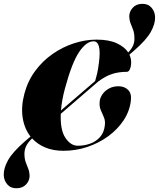

<svg xmlns="http://www.w3.org/2000/svg" viewBox="-74 -795 848 1025"><path d="M59 -40.5 89 -66Q56 -108 47 -167Q38 -226 56 -294Q74 -362.5 113.8 -416.2Q153.5 -470 207.2 -507.2Q261 -544.5 321.5 -564Q382 -583.5 441.5 -583.5Q507.5 -583.5 549.5 -564Q591.5 -544.5 610.5 -515Q627 -531.5 636 -551Q645 -570.5 643.5 -594.5Q643 -619 636.5 -636.2Q630 -653.5 623.5 -669.5Q617 -685.5 616 -705.5Q615.5 -732 633.8 -752.8Q652 -773.5 684 -774.5Q716 -775.5 734.5 -754.5Q753 -733.5 754 -704Q755 -667.5 731 -624.5Q707 -581.5 641.5 -524.5L617 -503.5Q629 -477.5 625.5 -449Q624 -433.5 618 -422.5Q612 -411.5 603 -411.5Q559 -411.5 523.5 -399.8Q488 -388 450 -359.5L250.5 -187.5Q247 -101 275.2 -59Q303.5 -17 341.5 -17Q375.5 -17 406.8 -28Q438 -39 459.5 -62.8Q481 -86.5 485.5 -124Q489 -150 480.5 -169.2Q472 -188.5 463.5 -208.5Q455 -228.5 458.5 -256.5Q460.5 -273.5 472.8 -291.5Q485 -309.5 507 -322Q529 -334.5 559 -334.5Q590 -334.5 609.8 -315.2Q629.5 -296 624.5 -256.5Q618 -201.5 586.2 -153.2Q554.5 -105 504.5 -68.2Q454.5 -31.5 393 -10.8Q331.5 10 264.5 10Q210 10 168 -7.5Q126 -25 97.5 -56Q54.5 -17 56.5 30Q57 54 63.5 71.5Q70 89 76.5 105Q83 121 84 141Q85 167 66.8 188Q48.5 209 16 210Q-16 211 -34.5 190Q-53 169 -54 139.5Q-55 103 -30.8 59.8Q-6.5 16.5 59 -40.5ZM273 -323.5Q264 -290.5 258.8 -261Q253.5 -231.5 251.5 -205.5L434 -362.5Q438.5 -377 444.2 -401Q450 -425 454.5 -463Q468.5 -574.5 425.5 -574.5Q387 -574.5 348.5 -517.5Q310 -460.5 273 -323.5Z"/></svg>

Font: Fraunces 144pt S000 Black
Style: Italic
Weight: 900
Italic angle: -16°
Version: Version 1.000; ttfautohint (v1.8.3)